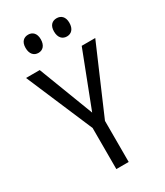

<svg xmlns="http://www.w3.org/2000/svg" viewBox="-225 -1014 950 1105"><g transform="rotate(-30 250.0 -462.0)"><path d="M344 -803C373 -803 395 -823 395 -865C395 -905 373 -924 344 -924C315 -924 293 -906 293 -865C293 -823 315 -803 344 -803ZM155 -803C183 -803 205 -823 205 -865C205 -905 183 -924 155 -924C126 -924 104 -906 104 -865C104 -823 126 -803 155 -803ZM208 0H290V-273L480 -714H390L250 -351L111 -714H20L208 -273Z"/></g></svg>

Font: Noto Sans Mono ExtraCondensed
Style: Regular
Weight: 400
Width: 2
Designer: Monotype Design Team
Foundry: Monotype Imaging Inc.
Version: Version 2.014